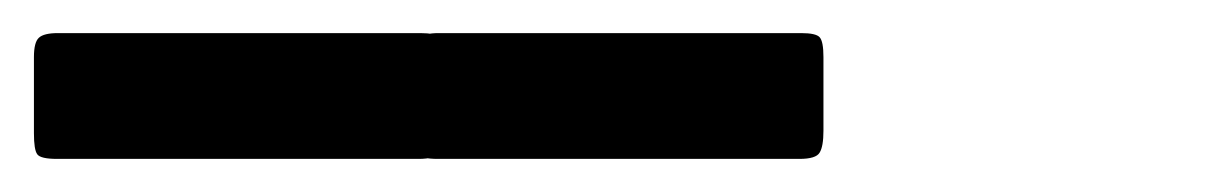

<svg xmlns="http://www.w3.org/2000/svg" viewBox="-152 46 732 116"><path d="M-117 66H102Q111 66 113.2 68.5Q115.5 71 115.5 80.5V125Q115.5 134.5 113.2 138.2Q111 142 101 142H-117.5Q-127.5 142 -129.5 139.2Q-131.5 136.5 -131.5 126.5V80.5Q-131.5 71.5 -128.5 68.8Q-125.5 66 -117 66ZM113 66H332Q341 66 343.2 68.5Q345.5 71 345.5 80.5V125Q345.5 134.5 343.2 138.2Q341 142 331 142H112.5Q102.5 142 100.5 139.2Q98.5 136.5 98.5 126.5V80.5Q98.5 71.5 101.5 68.8Q104.5 66 113 66Z"/></svg>

Font: Besley* Narrow Medium
Style: Italic
Weight: 500
Width: 4
Italic angle: -13°
Designer: Owen Earl
Foundry: indestructible type*
Version: Version 3.000; ttfautohint (v1.8.3)